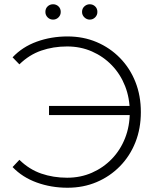

<svg xmlns="http://www.w3.org/2000/svg" viewBox="-20 -876 745 901"><path d="M210 -336V-379H607V-336ZM297 -705Q371 -705 433.5 -678.5Q496 -652 543 -604Q590 -556 615.5 -491.5Q641 -427 641 -350Q641 -273 615.5 -208.5Q590 -144 543 -96Q496 -48 433.5 -21.5Q371 5 297 5Q220 5 152.5 -19.5Q85 -44 39 -92L71 -126Q117 -81 173.5 -61.5Q230 -42 295 -42Q358 -42 411.5 -65.5Q465 -89 505 -130.5Q545 -172 567 -228Q589 -284 589 -350Q589 -416 567 -472Q545 -528 505 -569.5Q465 -611 411.5 -634.5Q358 -658 295 -658Q230 -658 173.5 -638.5Q117 -619 71 -574L39 -607Q85 -656 152.5 -680.5Q220 -705 297 -705ZM401 -784Q387 -784 376 -794.5Q365 -805 365 -820Q365 -836 376 -846Q387 -856 401 -856Q416 -856 426.5 -846Q437 -836 437 -820Q437 -805 426.5 -794.5Q416 -784 401 -784ZM229 -784Q214 -784 203.5 -794.5Q193 -805 193 -820Q193 -836 203.5 -846Q214 -856 229 -856Q244 -856 254.5 -846Q265 -836 265 -820Q265 -805 254.5 -794.5Q244 -784 229 -784Z"/></svg>

Font: MOST Montserrat Light
Style: Regular
Weight: 300
Designer: Julieta Ulanovsky
Foundry: Julieta Ulanovsky
Version: Version 8.000;March 11, 2024;FontCreator 15.0.0.2926 64-bit